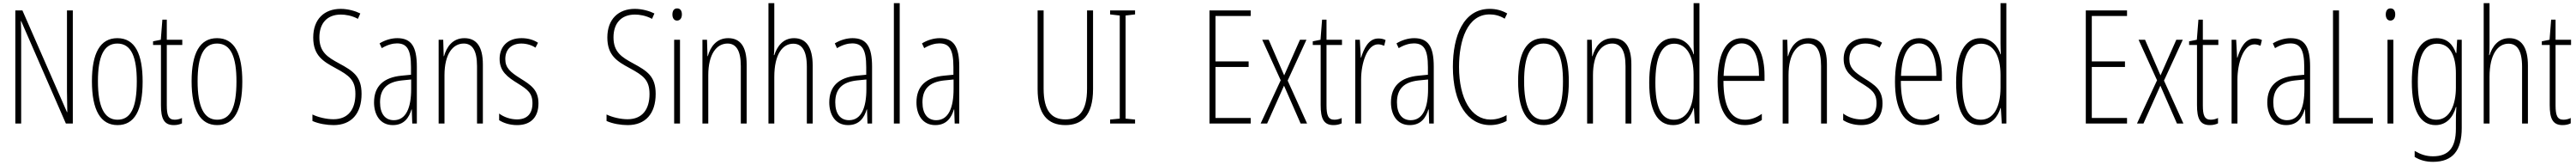

<svg xmlns="http://www.w3.org/2000/svg" viewBox="-20 -780 16311 1042"><path d="M441 0V-714H404V-202C404 -172 405 -120 406 -72H404L122 -714H77V0H114V-526C114 -579 114 -615 112 -647H114L397 0Z M883 -265C883 -437 836 -539 723 -539C614 -539 562 -444 562 -267C562 -84 617 10 724 10C831 10 883 -82 883 -265ZM600 -267C600 -421 636 -505 723 -505C813 -505 846 -416 846 -266C846 -101 808 -24 724 -24C639 -24 600 -108 600 -267Z M1086 -24C1046 -24 1036 -53 1036 -115V-496H1134V-529H1036V-656H1008L998 -529L949 -519V-496H999V-116C999 -33 1017 10 1080 10C1101 10 1117 6 1132 -1V-35C1121 -29 1103 -24 1086 -24Z M1514 -265C1514 -437 1467 -539 1354 -539C1245 -539 1193 -444 1193 -267C1193 -84 1248 10 1355 10C1462 10 1514 -82 1514 -265ZM1231 -267C1231 -421 1267 -505 1354 -505C1444 -505 1477 -416 1477 -266C1477 -101 1439 -24 1355 -24C1270 -24 1231 -108 1231 -267Z M2269 -187C2269 -297 2217 -331 2126 -380C2054 -419 2002 -451 2002 -544C2002 -632 2050 -688 2138 -688C2166 -688 2207 -682 2246 -661L2261 -695C2231 -710 2184 -724 2137 -724C2034 -724 1963 -660 1963 -543C1963 -429 2026 -392 2104 -350C2191 -303 2230 -275 2230 -186C2230 -90 2185 -27 2091 -27C2048 -27 1995 -39 1958 -57V-16C1998 2 2050 10 2092 10C2204 10 2269 -62 2269 -187Z M2495 -539C2458 -539 2417 -527 2383 -506L2397 -476C2434 -498 2467 -506 2493 -506C2556 -506 2582 -468 2582 -356V-308L2521 -302C2411 -291 2348 -238 2348 -133C2348 -59 2384 10 2467 10C2539 10 2570 -38 2585 -89H2587L2590 0H2619V-359C2619 -487 2583 -539 2495 -539ZM2523 -272 2583 -278V-218C2583 -100 2551 -21 2473 -21C2419 -21 2386 -61 2386 -134C2386 -218 2430 -262 2523 -272Z M2920 -539C2845 -539 2807 -483 2791 -425H2789L2786 -529H2757V0H2794V-305C2794 -439 2847 -505 2916 -505C2969 -505 3000 -463 3000 -362V0H3037V-373C3037 -488 2995 -539 2920 -539Z M3389 -127C3389 -213 3340 -244 3274 -285C3210 -325 3179 -352 3179 -407C3179 -470 3220 -505 3281 -505C3313 -505 3347 -495 3370 -479L3386 -510C3358 -529 3321 -539 3282 -539C3189 -539 3143 -481 3143 -408C3143 -329 3193 -293 3260 -252C3319 -215 3351 -193 3351 -128C3351 -63 3318 -26 3253 -26C3211 -26 3169 -41 3140 -63V-21C3165 -5 3204 10 3254 10C3343 10 3389 -43 3389 -127Z M4131 -187C4131 -297 4079 -331 3988 -380C3916 -419 3864 -451 3864 -544C3864 -632 3912 -688 4000 -688C4028 -688 4069 -682 4108 -661L4123 -695C4093 -710 4046 -724 3999 -724C3896 -724 3825 -660 3825 -543C3825 -429 3888 -392 3966 -350C4053 -303 4092 -275 4092 -186C4092 -90 4047 -27 3953 -27C3910 -27 3857 -39 3820 -57V-16C3860 2 3912 10 3954 10C4066 10 4131 -62 4131 -187Z M4267 -727C4245 -727 4237 -709 4237 -688C4237 -667 4247 -650 4266 -650C4285 -650 4297 -665 4297 -689C4297 -709 4289 -727 4267 -727ZM4285 -529H4248V0H4285Z M4590 -539C4515 -539 4477 -483 4461 -425H4459L4456 -529H4427V0H4464V-305C4464 -439 4517 -505 4586 -505C4639 -505 4670 -463 4670 -362V0H4707V-373C4707 -488 4665 -539 4590 -539Z M4882 -503V-760H4845V0H4882V-294C4882 -440 4936 -504 5002 -504C5054 -504 5088 -465 5088 -358V0H5125V-366C5125 -481 5084 -539 5007 -539C4935 -539 4899 -484 4882 -432H4879C4882 -455 4882 -472 4882 -503Z M5377 -539C5340 -539 5299 -527 5265 -506L5279 -476C5316 -498 5349 -506 5375 -506C5438 -506 5464 -468 5464 -356V-308L5403 -302C5293 -291 5230 -238 5230 -133C5230 -59 5266 10 5349 10C5421 10 5452 -38 5467 -89H5469L5472 0H5501V-359C5501 -487 5465 -539 5377 -539ZM5405 -272 5465 -278V-218C5465 -100 5433 -21 5355 -21C5301 -21 5268 -61 5268 -134C5268 -218 5312 -262 5405 -272Z M5676 0V-760H5639V0Z M5929 -539C5892 -539 5851 -527 5817 -506L5831 -476C5868 -498 5901 -506 5927 -506C5990 -506 6016 -468 6016 -356V-308L5955 -302C5845 -291 5782 -238 5782 -133C5782 -59 5818 10 5901 10C5973 10 6004 -38 6019 -89H6021L6024 0H6053V-359C6053 -487 6017 -539 5929 -539ZM5957 -272 6017 -278V-218C6017 -100 5985 -21 5907 -21C5853 -21 5820 -61 5820 -134C5820 -218 5864 -262 5957 -272Z M6900 -218V-714H6862V-221C6862 -73 6807 -26 6725 -26C6638 -26 6587 -79 6587 -221V-714H6549V-218C6549 -60 6611 10 6725 10C6826 10 6900 -46 6900 -218Z M7166 0V-25L7106 -31V-682L7166 -689V-714H7008V-689L7069 -682V-31L7008 -25V0Z M7898 0V-35H7675V-357H7885V-392H7675V-679H7898V-714H7637V0Z M8088 -273 7961 0H8002L8109 -239L8214 0H8255L8132 -271L8251 -529H8210L8110 -304L8012 -529H7971Z M8428 -24C8388 -24 8378 -53 8378 -115V-496H8476V-529H8378V-656H8350L8340 -529L8291 -519V-496H8341V-116C8341 -33 8359 10 8422 10C8443 10 8459 6 8474 -1V-35C8463 -29 8445 -24 8428 -24Z M8706 -537C8643 -537 8614 -471 8597 -416H8595L8589 -529H8560V0H8597V-278C8597 -381 8635 -500 8705 -500C8719 -500 8734 -495 8743 -491L8752 -527C8737 -535 8720 -537 8706 -537Z M8933 -539C8896 -539 8855 -527 8821 -506L8835 -476C8872 -498 8905 -506 8931 -506C8994 -506 9020 -468 9020 -356V-308L8959 -302C8849 -291 8786 -238 8786 -133C8786 -59 8822 10 8905 10C8977 10 9008 -38 9023 -89H9025L9028 0H9057V-359C9057 -487 9021 -539 8933 -539ZM8961 -272 9021 -278V-218C9021 -100 8989 -21 8911 -21C8857 -21 8824 -61 8824 -134C8824 -218 8868 -262 8961 -272Z M9411 -689C9440 -689 9474 -682 9506 -662L9522 -695C9487 -715 9451 -724 9411 -724C9244 -724 9178 -551 9178 -358C9178 -130 9271 10 9414 10C9453 10 9491 -1 9518 -16V-53C9495 -40 9460 -25 9416 -25C9294 -25 9217 -158 9217 -357C9217 -526 9270 -689 9411 -689Z M9912 -265C9912 -437 9865 -539 9752 -539C9643 -539 9591 -444 9591 -267C9591 -84 9646 10 9753 10C9860 10 9912 -82 9912 -265ZM9629 -267C9629 -421 9665 -505 9752 -505C9842 -505 9875 -416 9875 -266C9875 -101 9837 -24 9753 -24C9668 -24 9629 -108 9629 -267Z M10191 -539C10116 -539 10078 -483 10062 -425H10060L10057 -529H10028V0H10065V-305C10065 -439 10118 -505 10187 -505C10240 -505 10271 -463 10271 -362V0H10308V-373C10308 -488 10266 -539 10191 -539Z M10572 10C10647 10 10686 -45 10702 -98H10704L10710 0H10739V-760H10702V-506C10702 -484 10703 -463 10704 -437H10702C10687 -487 10644 -539 10574 -539C10477 -539 10421 -441 10421 -258C10421 -83 10472 10 10572 10ZM10577 -24C10494 -24 10460 -109 10460 -258C10460 -420 10500 -504 10579 -504C10657 -504 10702 -428 10702 -307V-226C10702 -102 10657 -24 10577 -24Z M11007 -539C10904 -539 10854 -433 10854 -264C10854 -97 10906 10 11026 10C11068 10 11104 -3 11134 -22V-61C11098 -36 11064 -24 11028 -24C10936 -24 10891 -109 10891 -269H11151V-303C11151 -425 11113 -539 11007 -539ZM11007 -506C11085 -506 11117 -412 11116 -301H10892C10898 -439 10940 -506 11007 -506Z M11429 -539C11354 -539 11316 -483 11300 -425H11298L11295 -529H11266V0H11303V-305C11303 -439 11356 -505 11425 -505C11478 -505 11509 -463 11509 -362V0H11546V-373C11546 -488 11504 -539 11429 -539Z M11898 -127C11898 -213 11849 -244 11783 -285C11719 -325 11688 -352 11688 -407C11688 -470 11729 -505 11790 -505C11822 -505 11856 -495 11879 -479L11895 -510C11867 -529 11830 -539 11791 -539C11698 -539 11652 -481 11652 -408C11652 -329 11702 -293 11769 -252C11828 -215 11860 -193 11860 -128C11860 -63 11827 -26 11762 -26C11720 -26 11678 -41 11649 -63V-21C11674 -5 11713 10 11763 10C11852 10 11898 -43 11898 -127Z M12130 -539C12027 -539 11977 -433 11977 -264C11977 -97 12029 10 12149 10C12191 10 12227 -3 12257 -22V-61C12221 -36 12187 -24 12151 -24C12059 -24 12014 -109 12014 -269H12274V-303C12274 -425 12236 -539 12130 -539ZM12130 -506C12208 -506 12240 -412 12239 -301H12015C12021 -439 12063 -506 12130 -506Z M12515 10C12590 10 12629 -45 12645 -98H12647L12653 0H12682V-760H12645V-506C12645 -484 12646 -463 12647 -437H12645C12630 -487 12587 -539 12517 -539C12420 -539 12364 -441 12364 -258C12364 -83 12415 10 12515 10ZM12520 -24C12437 -24 12403 -109 12403 -258C12403 -420 12443 -504 12522 -504C12600 -504 12645 -428 12645 -307V-226C12645 -102 12600 -24 12520 -24Z M13446 0V-35H13223V-357H13433V-392H13223V-679H13446V-714H13185V0Z M13636 -273 13509 0H13550L13657 -239L13762 0H13803L13680 -271L13799 -529H13758L13658 -304L13560 -529H13519Z M13976 -24C13936 -24 13926 -53 13926 -115V-496H14024V-529H13926V-656H13898L13888 -529L13839 -519V-496H13889V-116C13889 -33 13907 10 13970 10C13991 10 14007 6 14022 -1V-35C14011 -29 13993 -24 13976 -24Z M14254 -537C14191 -537 14162 -471 14145 -416H14143L14137 -529H14108V0H14145V-278C14145 -381 14183 -500 14253 -500C14267 -500 14282 -495 14291 -491L14300 -527C14285 -535 14268 -537 14254 -537Z M14481 -539C14444 -539 14403 -527 14369 -506L14383 -476C14420 -498 14453 -506 14479 -506C14542 -506 14568 -468 14568 -356V-308L14507 -302C14397 -291 14334 -238 14334 -133C14334 -59 14370 10 14453 10C14525 10 14556 -38 14571 -89H14573L14576 0H14605V-359C14605 -487 14569 -539 14481 -539ZM14509 -272 14569 -278V-218C14569 -100 14537 -21 14459 -21C14405 -21 14372 -61 14372 -134C14372 -218 14416 -262 14509 -272Z M14750 0H15002V-35H14788V-714H14750Z M15114 -727C15092 -727 15084 -709 15084 -688C15084 -667 15094 -650 15113 -650C15132 -650 15144 -665 15144 -689C15144 -709 15136 -727 15114 -727ZM15132 -529H15095V0H15132Z M15405 -539C15298 -539 15249 -437 15249 -263C15249 -78 15304 10 15399 10C15467 10 15510 -38 15528 -104H15531C15528 -65 15528 -37 15528 -8V33C15528 156 15479 207 15383 207C15339 207 15305 195 15267 173V211C15301 232 15339 242 15383 242C15509 242 15565 169 15565 29V-529H15536L15531 -445H15528C15510 -496 15475 -539 15405 -539ZM15409 -504C15494 -504 15528 -423 15528 -317V-226C15528 -125 15493 -24 15404 -24C15326 -24 15287 -99 15287 -263C15287 -409 15320 -504 15409 -504Z M15741 -503V-760H15704V0H15741V-294C15741 -440 15795 -504 15861 -504C15913 -504 15947 -465 15947 -358V0H15984V-366C15984 -481 15943 -539 15866 -539C15794 -539 15758 -484 15741 -432H15738C15741 -455 15741 -472 15741 -503Z M16209 -24C16169 -24 16159 -53 16159 -115V-496H16257V-529H16159V-656H16131L16121 -529L16072 -519V-496H16122V-116C16122 -33 16140 10 16203 10C16224 10 16240 6 16255 -1V-35C16244 -29 16226 -24 16209 -24Z"/></svg>

Font: Noto Sans Sinhala UI ExtraCondensed ExtraLight
Style: Regular
Weight: 200
Width: 2
Designer: Jelle Bosma - Monotype Design Team
Foundry: Monotype Imaging Inc.
Version: Version 2.006